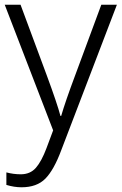

<svg xmlns="http://www.w3.org/2000/svg" viewBox="-20 -553 516 813"><path d="M7 230V177Q37 185 68 185Q108 185 132 157.5Q156 130 177 74L205 -1L0 -533H67L178 -234Q222 -115 236 -62H239Q257 -124 299 -236L409 -533H475L239 84Q208 167 172 203.5Q136 240 71 240Q40 240 7 230Z"/></svg>

Font: OpenSansMMV
Style: Light
Weight: 300
Foundry: Ascender Corporation
Version: Version 4.001